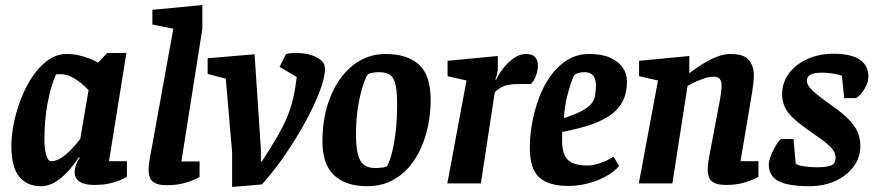

<svg xmlns="http://www.w3.org/2000/svg" viewBox="-20 -727 3468 761"><path d="M293 -104Q274 -75 250 -48.5Q226 -22 199 -5.5Q172 11 142 11Q87 11 56 -27Q25 -65 25 -150Q25 -189 34.5 -237Q44 -285 62.5 -333.5Q81 -382 108 -422.5Q135 -463 169.5 -488Q204 -513 245 -513Q269 -513 291.5 -508Q314 -503 334 -495Q354 -487 369 -479L405 -517H481L412 -88H483V-26Q483 -26 467.5 -18Q452 -10 423 -2Q394 6 353 6Q315 6 295.5 -7Q276 -20 276 -45Q276 -59 281 -73Q286 -87 296 -102ZM331 -370Q302 -400 274 -416.5Q246 -433 222 -433Q214 -433 208 -432.5Q202 -432 201 -430Q181 -385 168.5 -317.5Q156 -250 156 -171Q156 -139 163 -113.5Q170 -88 183 -88Q203 -88 224.5 -102.5Q246 -117 265 -137.5Q284 -158 298 -176Z M667 -613 584 -630V-688L782 -707V-613L699 -87H771V-25Q771 -25 754.5 -17Q738 -9 709 -1Q680 7 642 7Q609 7 593.5 -2Q578 -11 573.5 -24.5Q569 -38 569 -51Q569 -70 571.5 -85Q574 -100 576 -111Z M900 14V-122L875 -415L803 -434V-496L989 -512L1014 -136V-87H1018Q1055 -144 1079.5 -186.5Q1104 -229 1119 -265.5Q1134 -302 1142.5 -339.5Q1151 -377 1156 -422L1088 -462L1114 -513Q1135 -518 1161.5 -517Q1188 -516 1212 -509Q1236 -502 1252 -488.5Q1268 -475 1268 -455Q1268 -420 1247 -364.5Q1226 -309 1190.5 -244Q1155 -179 1110.5 -114Q1066 -49 1018 4Z M1435 11Q1351 11 1304.5 -32Q1258 -75 1258 -166Q1258 -267 1290.5 -345.5Q1323 -424 1379.5 -468.5Q1436 -513 1508 -513Q1594 -513 1640.5 -471Q1687 -429 1687 -331Q1687 -264 1670.5 -202.5Q1654 -141 1622.5 -93Q1591 -45 1544 -17Q1497 11 1435 11ZM1467 -61Q1484 -61 1499 -63.5Q1514 -66 1516 -71Q1526 -92 1534.5 -126Q1543 -160 1548.5 -206.5Q1554 -253 1554 -314Q1554 -371 1546 -398Q1538 -425 1521.5 -433Q1505 -441 1482 -441Q1469 -441 1455 -438.5Q1441 -436 1437 -431Q1431 -424 1420 -392.5Q1409 -361 1400 -309.5Q1391 -258 1391 -193Q1391 -149 1397.5 -119.5Q1404 -90 1420.5 -75.5Q1437 -61 1467 -61Z M1829 -408 1754 -425V-486L1953 -505V-457Q1953 -446 1950 -433.5Q1947 -421 1943 -412H1947Q1956 -432 1974.5 -456Q1993 -480 2016.5 -496.5Q2040 -513 2064 -513Q2090 -513 2101 -500.5Q2112 -488 2112 -466Q2112 -446 2103.5 -425Q2095 -404 2084 -394H2039Q1996 -394 1975.5 -385Q1955 -376 1941 -361L1886 0H1753Z M2233 10Q2155 10 2117.5 -23.5Q2080 -57 2080 -142Q2080 -188 2089 -238.5Q2098 -289 2116 -338Q2134 -387 2162.5 -426.5Q2191 -466 2229 -489.5Q2267 -513 2316 -513Q2366 -513 2399 -498Q2432 -483 2448.5 -458.5Q2465 -434 2465 -406Q2465 -354 2445 -320Q2425 -286 2389 -264Q2353 -242 2307 -228Q2261 -214 2208 -204V-169Q2208 -131 2219 -109.5Q2230 -88 2252.5 -79.5Q2275 -71 2308 -71Q2330 -71 2359.5 -81Q2389 -91 2412 -106L2434 -69Q2414 -46 2381.5 -28Q2349 -10 2310 0Q2271 10 2233 10ZM2215 -259Q2259 -273 2284.5 -286.5Q2310 -300 2322.5 -314.5Q2335 -329 2338.5 -347Q2342 -365 2342 -388Q2342 -406 2336.5 -418Q2331 -430 2321 -435.5Q2311 -441 2297 -441Q2283 -441 2272 -437.5Q2261 -434 2258 -431Q2254 -428 2245 -403.5Q2236 -379 2227 -341.5Q2218 -304 2215 -259Z M2588 -408 2513 -425V-486L2712 -505V-437Q2741 -459 2769 -476Q2797 -493 2824 -503Q2851 -513 2876 -513Q2929 -513 2948.5 -488.5Q2968 -464 2968 -430Q2968 -418 2966 -399.5Q2964 -381 2961.5 -363.5Q2959 -346 2957 -337L2915 -88H2986V-26Q2986 -26 2970 -18Q2954 -10 2925 -2Q2896 6 2858 6Q2825 6 2809.5 -3Q2794 -12 2789.5 -25Q2785 -38 2785 -52Q2785 -68 2787.5 -85Q2790 -102 2792 -112L2834 -334Q2836 -346 2838 -361Q2840 -376 2840 -390Q2840 -404 2833 -413.5Q2826 -423 2810 -423Q2789 -423 2767 -415Q2745 -407 2728 -398.5Q2711 -390 2705 -386L2645 0H2512Z M3188 11Q3103 11 3065 -9.5Q3027 -30 3027 -76Q3027 -86 3033 -103Q3039 -120 3047.5 -136.5Q3056 -153 3064.5 -164.5Q3073 -176 3079 -176H3125L3134 -78Q3141 -72 3164.5 -68Q3188 -64 3217 -64Q3260 -64 3276 -72Q3292 -80 3292 -102Q3292 -122 3275 -141Q3258 -160 3210 -193Q3159 -228 3130.5 -253Q3102 -278 3091 -302Q3080 -326 3080 -354Q3080 -400 3107 -436Q3134 -472 3180 -493Q3226 -514 3284 -514Q3352 -514 3387 -491Q3422 -468 3422 -422Q3422 -401 3407 -375.5Q3392 -350 3373 -338H3326L3317 -427Q3304 -432 3281.5 -435.5Q3259 -439 3239 -439Q3208 -439 3193 -431.5Q3178 -424 3178 -407Q3178 -390 3199 -369.5Q3220 -349 3275 -310Q3318 -280 3343 -254.5Q3368 -229 3379 -204Q3390 -179 3390 -149Q3390 -103 3363.5 -67Q3337 -31 3291.5 -10Q3246 11 3188 11Z"/></svg>

Font: Faustina VF Beta
Style: Italic
Weight: 400
Italic angle: -8°
Designer: Alfonso Garcia
Foundry: Omnibus-Type
Version: Version 1.006